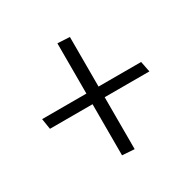

<svg xmlns="http://www.w3.org/2000/svg" viewBox="-124 -660 783 781"><g transform="rotate(-30 267.5 -269.0)"><path d="M495 -298H295V-531L238 -534V-298H30L38 -248H238V-8L295 -4V-248H505Z"/></g></svg>

Font: Catamaran Light
Style: Regular
Weight: 300
Designer: Pria Ravichandran
Version: Version 2.000